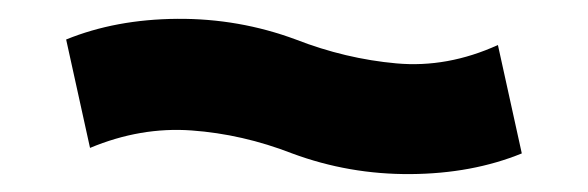

<svg xmlns="http://www.w3.org/2000/svg" viewBox="-20 -407 640 209"><path d="M78 -246 52 -364Q106 -386 173 -386.5Q240 -387 302 -364Q356 -343 411.5 -338Q467 -333 522 -358L548 -240Q494 -218 427 -217.5Q360 -217 298 -240Q244 -261 188.5 -265Q133 -269 78 -246Z"/></svg>

Font: Kreadon
Style: Bold
Weight: 700
Designer: Reiya WATANABE
Foundry: StudioGnu
Version: Version 1.003; ttfautohint (v1.8.4.7-5d5b);gftools[0.9.32]